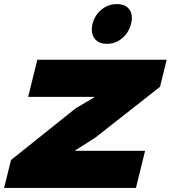

<svg xmlns="http://www.w3.org/2000/svg" viewBox="-40 -922 838 942"><path d="M671.9 -182.1 627 0H-20L14.2 -137.2L332 -391.1L422.9 -444.8V-446.8H98.1L143.1 -628.9H777.8L745.1 -496.1L426.8 -246.1L329.1 -184.1V-182.1ZM484.9 -707Q441.4 -707 422.6 -734.9Q403.8 -762.7 414.1 -805.2Q424.8 -847.2 457.5 -874.5Q490.2 -901.9 533.2 -901.9Q576.7 -901.9 595.2 -874.8Q613.8 -847.7 603 -805.2Q592.3 -762.7 559.8 -734.9Q527.3 -707 484.9 -707Z"/></svg>

Font: Sinkin Sans 900 X Black Italic
Style: Regular
Weight: 950
Italic angle: -112°
Designer: Keith Bates
Foundry: K-Type
Version: Sinkin Sans (version 1.0)  by Keith Bates   •   © 2014   www